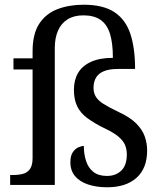

<svg xmlns="http://www.w3.org/2000/svg" viewBox="-20 -783 687 813"><path d="M434 10Q388 10 352.5 -2Q317 -14 297.5 -37.5Q278 -61 278 -96Q278 -123 288 -138Q298 -153 311.5 -159Q325 -165 335 -165Q335 -130 344.5 -101Q354 -72 375.5 -55Q397 -38 433 -38Q470 -38 493.5 -60.5Q517 -83 517 -129Q517 -151 509.5 -169Q502 -187 481.5 -204.5Q461 -222 420 -241Q378 -262 349.5 -283Q321 -304 307 -332.5Q293 -361 293 -403Q293 -444 310.5 -474Q328 -504 365 -521Q402 -538 458 -538Q458 -601 445.5 -640.5Q433 -680 405.5 -699Q378 -718 333 -718Q293 -718 266 -701Q239 -684 225.5 -653Q212 -622 212 -580V0H23V-42H36Q59 -42 77.5 -47Q96 -52 107 -67.5Q118 -83 118 -114V-489H37V-536H118V-566Q118 -640 146.5 -683Q175 -726 224 -744.5Q273 -763 334 -763Q417 -763 464.5 -731.5Q512 -700 532 -639.5Q552 -579 552 -491H479Q444 -491 421 -482Q398 -473 387 -455Q376 -437 376 -410Q376 -390 385.5 -374Q395 -358 417.5 -343.5Q440 -329 480 -310Q530 -287 556.5 -260.5Q583 -234 593 -205Q603 -176 603 -146Q603 -70 558 -30Q513 10 434 10Z"/></svg>

Font: Noto Serif Khmer
Style: Regular
Weight: 400
Designer: Danh Hong and the Monotype Design Team
Foundry: Monotype Imaging Inc.
Version: Version 2.003